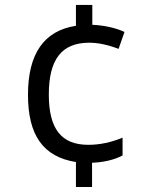

<svg xmlns="http://www.w3.org/2000/svg" viewBox="-20 -744 612 774"><path d="M474.1 -189C427.7 -169.9 381.8 -160.2 335.9 -160.2C227.1 -160.2 176.8 -224.6 176.8 -362.8C176.8 -503.9 228 -571.8 339.8 -571.8C375.5 -571.8 414.6 -563.5 458 -546.9L481.9 -615.2C450.2 -630.4 400.9 -642.1 352.1 -644V-724.1H286.1V-640.1C157.2 -620.1 92.8 -527.3 92.8 -361.8C92.8 -199.2 153.8 -111.8 286.1 -90.8V9.8H351.1V-87.9C398.9 -89.8 439.9 -99.6 474.1 -117.2Z"/></svg>

Font: Open Sans
Style: Regular
Weight: 400
Foundry: Ascender Corporation
Version: Version 1.100;PS 001.100;hotconv 1.0.88;makeotf.lib2.5.64775